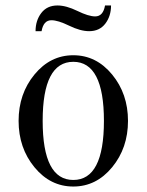

<svg xmlns="http://www.w3.org/2000/svg" viewBox="-20 -670 536 702"><path d="M306 -556Q274 -556 233 -576Q192 -596 168 -596Q139 -596 132 -556H110Q110 -595 131 -622.5Q152 -650 190 -650Q222 -650 263 -630Q304 -610 328 -610Q357 -610 364 -650H386Q386 -611 365 -583.5Q344 -556 306 -556ZM248 -12Q360 -12 360 -228Q360 -444 248 -444Q136 -444 136 -228Q136 -12 248 -12ZM248 12Q164 12 106 -58.5Q48 -129 48 -228Q48 -327 106 -397.5Q164 -468 248 -468Q332 -468 390 -397.5Q448 -327 448 -228Q448 -129 390 -58.5Q332 12 248 12Z"/></svg>

Font: Old Standard TT
Style: Regular
Weight: 400
Designer: Alexey Kryukov <alexios@thessalonica.org.ru>
Version: Version 1.0